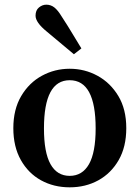

<svg xmlns="http://www.w3.org/2000/svg" viewBox="-20 -787 597 821"><path d="M278 14Q210 14 155.5 -16Q101 -46 69 -103Q37 -160 37 -239Q37 -319 70.5 -376Q104 -433 159 -463Q214 -493 278 -493Q342 -493 397 -463Q452 -433 486 -376.5Q520 -320 520 -239Q520 -159 487.5 -102.5Q455 -46 400.5 -16Q346 14 278 14ZM278 -35Q332 -35 360.5 -85Q389 -135 389 -238Q389 -444 278 -444Q168 -444 168 -238Q168 -135 196 -85Q224 -35 278 -35ZM328 -580 296 -555Q271 -576 244 -598.5Q217 -621 180 -652Q132 -691 132 -720Q132 -743 146.5 -755Q161 -767 178 -767Q197 -767 212 -755.5Q227 -744 244 -716Q272 -673 291 -641Q310 -609 328 -580Z"/></svg>

Font: Source Serif Pro Semibold
Style: Regular
Weight: 600
Designer: Frank Grießhammer
Foundry: Adobe Systems Incorporated
Version: Version 3.000;hotconv 1.0.109;makeotfexe 2.5.65596